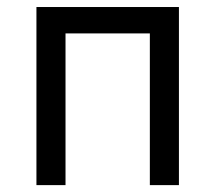

<svg xmlns="http://www.w3.org/2000/svg" viewBox="-20 -538 626 558"><path d="M415.5 0V-440.9H170.4V0H85.9V-517.6H500V0Z"/></svg>

Font: Cascadia Mono NF SemiLight
Style: Regular
Weight: 350
Monospace: yes
Designer: Aaron Bell
Foundry: Saja Typeworks
Version: Version 2404.023; ttfautohint (v1.8.4)